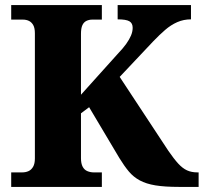

<svg xmlns="http://www.w3.org/2000/svg" viewBox="-20 -734 800 754"><path d="M24 0V-57H67Q81 -57 92 -62Q103 -67 110 -79Q117 -91 117 -112V-603Q117 -624 110.5 -635.5Q104 -647 93.5 -652Q83 -657 70 -657H24V-714H380V-657H342Q330 -657 319.5 -652Q309 -647 303.5 -635Q298 -623 298 -601V-362L441 -521Q463 -544 475.5 -561.5Q488 -579 494.5 -594.5Q501 -610 501 -625Q501 -643 488 -650.5Q475 -658 442 -658V-714H730V-658Q701 -658 676 -647Q651 -636 628.5 -616.5Q606 -597 582 -572L450 -432L641 -142Q663 -110 680 -91.5Q697 -73 714.5 -65Q732 -57 755 -57H760V0H683Q627 0 590.5 -6Q554 -12 529 -25.5Q504 -39 486 -60.5Q468 -82 449 -113L330 -313L298 -289V-113Q298 -92 304.5 -79.5Q311 -67 323 -62Q335 -57 348 -57H380V0Z"/></svg>

Font: Noto Serif Bengali ExtraBold
Style: Regular
Weight: 800
Designer: Juan Bruce, Universal Thirst, Indian Type Foundry and the Monotype Design Team.
Foundry: Monotype Imaging Inc.
Version: Version 2.003